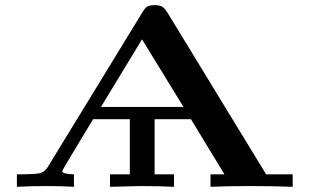

<svg xmlns="http://www.w3.org/2000/svg" viewBox="-20 -718 1192 738"><path d="M44.9 0V-47.9Q116.7 -47.9 134.3 -52.5Q151.9 -57.1 163.1 -75.2L526.9 -669.9Q536.6 -687 545.9 -692.6Q555.2 -698.2 575.2 -698.2Q595.2 -698.2 604.5 -691.7Q613.8 -685.1 624 -668.9L1002.9 -47.9H1105V0Q1022 -2.9 939.9 -2.9Q864.7 -2.9 789.1 0V-47.9H842.8L713.9 -259.8H574.2V-47.9H648.9V0Q585.9 -2.9 522 -2.9Q510.7 -2.9 402.8 0V-47.9H479V-259.8H337.9Q218.8 -64 219.2 -60.1Q219.2 -48.8 264.2 -47.9V0Q212.4 -2.9 159.2 -2.9Q102.1 -2.9 44.9 0ZM368.2 -307.1H685.1L525.9 -566.9Z"/></svg>

Font: CMU Serif
Style: Bold
Weight: 700
Version: Version 0.7.0